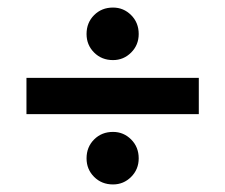

<svg xmlns="http://www.w3.org/2000/svg" viewBox="-20 -604 596 508"><path d="M50 -302V-398H506V-302ZM279 -116Q249 -116 229 -136Q209 -156 209 -185Q209 -215 229 -235Q249 -255 279 -255Q307 -255 327 -235Q347 -215 347 -185Q347 -156 327 -136Q307 -116 279 -116ZM279 -445Q249 -445 229 -465Q209 -485 209 -514Q209 -544 229 -564Q249 -584 279 -584Q307 -584 327 -564Q347 -544 347 -514Q347 -485 327 -465Q307 -445 279 -445Z"/></svg>

Font: Fustat SemiBold
Style: Regular
Weight: 600
Designer: Mohamed Gaber, Khaled Hosny, Laura Garcia Mut
Foundry: Kief Type Foundry, Alif Type Foundry, Hard Type Foundry
Version: Version 1.007